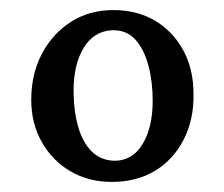

<svg xmlns="http://www.w3.org/2000/svg" viewBox="-20 -736 445 381"><path d="M202 -375Q156 -375 120 -396Q84 -417 63 -454Q42 -491 42 -538Q42 -589 63 -629Q84 -669 120.5 -692.5Q157 -716 205 -716Q252 -716 287.5 -695Q323 -674 343.5 -636.5Q364 -599 364 -550Q365 -499 344.5 -459Q324 -419 287.5 -397Q251 -375 202 -375ZM209 -417Q244 -418 263.5 -451Q283 -484 283 -536Q283 -574 274.5 -606Q266 -638 248.5 -657.5Q231 -677 202 -676Q166 -674 146 -641Q126 -608 126 -556Q126 -517 135 -485Q144 -453 162.5 -435Q181 -417 209 -417Z"/></svg>

Font: Lora Medium
Style: Regular
Weight: 500
Designer: Olga Karpushina, Alexei Vanyashin (Cyrillic)
Foundry: Cyreal
Version: Version 3.004